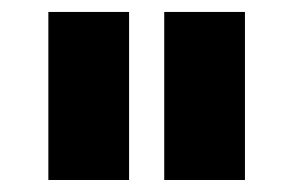

<svg xmlns="http://www.w3.org/2000/svg" viewBox="-20 -721 486 318"><path d="M60.1 -422.9ZM60.1 -701.2H193.8V-422.9H60.1ZM252 -701.2H385.7V-422.9H252Z"/></svg>

Font: Argentum Sans
Style: Bold
Weight: 700
Designer: Julieta Ulanovsky (Modified by Cristiano Sobral)
Foundry: Julieta Ulanovsky
Version: Version 1.000; ttfautohint (v1.5.65-e2d9)